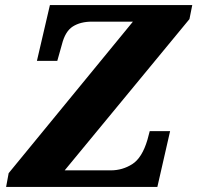

<svg xmlns="http://www.w3.org/2000/svg" viewBox="-20 -734 775 754"><path d="M4 0 14 -54 502 -649H341Q296 -649 266 -630Q236 -611 223 -559L205 -495H125L176 -714H735L724 -659L234 -65H415Q461 -65 499.5 -89.5Q538 -114 559 -185L568 -219H648L598 0Z"/></svg>

Font: Noto Serif ExtraBold
Style: Italic
Weight: 800
Italic angle: -12°
Designer: Monotype Design Team
Foundry: Monotype Imaging Inc.
Version: Version 2.013